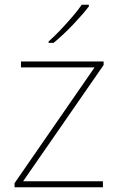

<svg xmlns="http://www.w3.org/2000/svg" viewBox="-20 -786 496 806"><path d="M412 0H41V-17L377 -503H68V-528H415V-513L77 -25H412ZM353 -759Q327 -725 286 -682Q245 -639 205 -606H184V-612Q207 -632 233.5 -660Q260 -688 284.5 -716.5Q309 -745 323 -766H353Z"/></svg>

Font: Noto Sans Lao Looped Thin
Style: Regular
Weight: 100
Designer: Mark Frömberg, Ben Mitchell
Foundry: The Fontpad Ltd
Version: Version 1.002; ttfautohint (v1.8.4.7-5d5b)